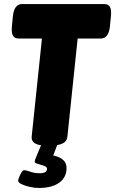

<svg xmlns="http://www.w3.org/2000/svg" viewBox="-20 -720 571 952"><path d="M212 2Q133 2 137 -42L188 -529H73Q52 -529 44 -543.5Q36 -558 39 -589L44 -640Q50 -700 90 -700H496Q517 -700 525 -686Q533 -672 530 -640L525 -589Q519 -529 479 -529H365L314 -41Q310 2 229 2ZM172 212Q151 212 127 206.5Q103 201 86.5 193Q70 185 70 176Q70 171 75 158.5Q80 146 86.5 135Q93 124 99 124Q110 124 130.5 131.5Q151 139 177 139Q213 139 213 117Q213 109 203.5 104.5Q194 100 182 97Q170 94 161 90.5Q152 87 152 81Q152 78 154.5 70.5Q157 63 165 44.5Q173 26 188 -10H267L244 51Q275 57 292.5 72.5Q310 88 310 113Q310 159 274 185.5Q238 212 172 212Z"/></svg>

Font: Asap Semi Condensed Semi Condensed Black
Style: Italic
Weight: 900
Width: 4
Italic angle: -6°
Designer: Pablo Cosgaya
Foundry: Omnibus-Type
Version: Version 3.001; ttfautohint (v1.8.4.7-5d5b)